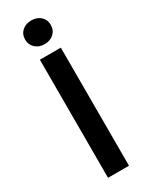

<svg xmlns="http://www.w3.org/2000/svg" viewBox="-218 -880 718 921"><g transform="rotate(-30 141.0 -419.0)"><path d="M83 0V-654H199V0ZM141 -707Q110 -707 90 -725.5Q70 -744 70 -773Q70 -802 90 -820Q110 -838 141 -838Q172 -838 192 -820Q212 -802 212 -773Q212 -744 192 -725.5Q172 -707 141 -707Z"/></g></svg>

Font: Giro Sans Semibold
Style: Regular
Weight: 600
Designer: Paul D. Hunt
Foundry: Adobe Systems Incorporated
Version: Version 1.000;PS 1.0;hotconv 1.0.88;makeotf.lib2.5.647800